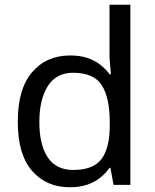

<svg xmlns="http://www.w3.org/2000/svg" viewBox="-20 -780 655 810"><path d="M275 10Q175 10 115 -59.5Q55 -129 55 -267Q55 -405 115.5 -475.5Q176 -546 276 -546Q318 -546 349 -535.5Q380 -525 403 -507Q426 -489 442 -467H448Q447 -480 444.5 -505.5Q442 -531 442 -546V-760H530V0H459L446 -72H442Q426 -49 403 -30.5Q380 -12 348.5 -1Q317 10 275 10ZM289 -63Q374 -63 408.5 -109.5Q443 -156 443 -250V-266Q443 -366 410 -419.5Q377 -473 288 -473Q217 -473 181.5 -416.5Q146 -360 146 -265Q146 -169 181.5 -116Q217 -63 289 -63Z"/></svg>

Font: uguzrati85
Style: Book
Weight: 400
Designer: Jelle Bosma - Monotype Design Team, Universal Thirst
Foundry: Monotype Imaging Inc.
Version: Version 2.106